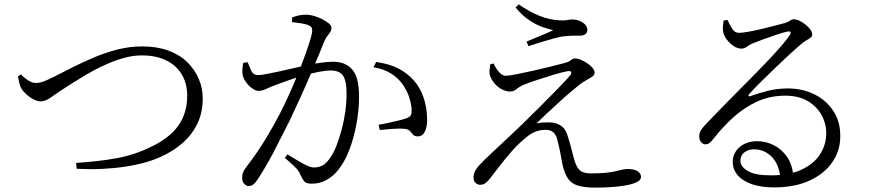

<svg xmlns="http://www.w3.org/2000/svg" viewBox="-20 -829 4040 877"><path d="M328 -85Q428 -91 511 -106Q594 -121 669 -158Q754 -198 794.5 -255Q835 -312 835 -392Q835 -448 810 -489.5Q785 -531 738.5 -553.5Q692 -576 628 -576Q592 -576 554.5 -566.5Q517 -557 480 -541.5Q443 -526 409.5 -508Q376 -490 347.5 -472Q319 -454 296 -440Q241 -405 214.5 -385.5Q188 -366 166 -366Q151 -366 133.5 -375Q116 -384 101 -397.5Q86 -411 78 -424Q71 -436 68 -450.5Q65 -465 62 -480L76 -489Q92 -472 110 -461Q128 -450 143 -450Q153 -450 163 -452Q173 -454 189.5 -461Q206 -468 232 -481Q267 -499 312.5 -522Q358 -545 410 -567Q462 -589 517.5 -603Q573 -617 629 -617Q697 -617 749 -598Q801 -579 835.5 -545Q870 -511 888 -468.5Q906 -426 906 -380Q906 -315 882 -265Q858 -215 816 -177.5Q774 -140 719 -115Q686 -99 643 -87Q600 -75 550 -67.5Q500 -60 444.5 -57.5Q389 -55 330 -58Z M1116 21Q1106 21 1096 11Q1086 1 1086 -16Q1086 -29 1089.5 -39.5Q1093 -50 1102 -62Q1130 -98 1154.5 -134Q1179 -170 1204.5 -213Q1230 -256 1258 -309Q1278 -348 1299 -394Q1320 -440 1339 -487Q1358 -534 1373 -575.5Q1388 -617 1397 -647Q1406 -677 1406 -687Q1406 -696 1403.5 -702.5Q1401 -709 1390 -713Q1379 -719 1355.5 -722.5Q1332 -726 1314 -728V-749Q1326 -754 1342.5 -758Q1359 -762 1379 -762Q1394 -762 1413.5 -756.5Q1433 -751 1451.5 -741.5Q1470 -732 1482 -722Q1494 -712 1494 -702Q1494 -691 1488.5 -682.5Q1483 -674 1476 -665.5Q1469 -657 1463 -644Q1453 -619 1436 -578Q1419 -537 1397.5 -486.5Q1376 -436 1352 -383.5Q1328 -331 1305 -282Q1284 -241 1264.5 -202Q1245 -163 1226.5 -128Q1208 -93 1190.5 -63.5Q1173 -34 1157 -10Q1146 7 1136.5 14Q1127 21 1116 21ZM1404 10Q1379 10 1370 -0.5Q1361 -11 1351 -33Q1348 -41 1342.5 -49Q1337 -57 1323 -70.5Q1309 -84 1281 -108L1293 -124Q1333 -99 1364.5 -81.5Q1396 -64 1413 -64Q1437 -64 1455.5 -74.5Q1474 -85 1493 -116Q1506 -135 1518 -166.5Q1530 -198 1540.5 -236.5Q1551 -275 1557 -318Q1563 -361 1563 -403Q1563 -458 1547.5 -482.5Q1532 -507 1490 -507Q1466 -507 1432 -500Q1398 -493 1361.5 -482.5Q1325 -472 1293 -460.5Q1261 -449 1242 -442Q1210 -430 1194 -422Q1178 -414 1160 -414Q1148 -414 1132.5 -425Q1117 -436 1105 -452Q1093 -468 1089 -484Q1086 -496 1087 -512Q1088 -528 1091 -542L1111 -545Q1119 -525 1128 -505.5Q1137 -486 1158 -486Q1172 -486 1198 -491Q1224 -496 1256.5 -503Q1289 -510 1322.5 -518Q1356 -526 1385 -532Q1406 -537 1441.5 -542Q1477 -547 1502 -547Q1558 -547 1589 -511.5Q1620 -476 1620 -388Q1620 -328 1608.5 -264.5Q1597 -201 1576 -145.5Q1555 -90 1525 -53Q1503 -25 1472.5 -7.5Q1442 10 1404 10ZM1889 -206Q1874 -206 1867.5 -213Q1861 -220 1854.5 -228.5Q1848 -237 1833 -240Q1823 -242 1801 -241.5Q1779 -241 1755.5 -239Q1732 -237 1715 -235L1709 -259Q1728 -262 1752.5 -267.5Q1777 -273 1800.5 -278.5Q1824 -284 1837 -289Q1853 -295 1857 -303.5Q1861 -312 1860 -332Q1859 -352 1850 -382Q1841 -412 1819 -444Q1798 -473 1766.5 -493Q1735 -513 1686 -522L1698 -546Q1759 -537 1799 -516.5Q1839 -496 1869 -463Q1897 -433 1914 -385.5Q1931 -338 1931 -280Q1931 -250 1921 -228.5Q1911 -207 1889 -206Z M2703 28Q2649 28 2619 18.5Q2589 9 2573.5 -14.5Q2558 -38 2549 -79Q2545 -103 2539 -132.5Q2533 -162 2526 -189Q2522 -209 2509.5 -222.5Q2497 -236 2472 -236Q2448 -236 2425.5 -227.5Q2403 -219 2381 -199Q2347 -172 2317 -137.5Q2287 -103 2261 -69Q2235 -35 2215 -10Q2206 1 2196.5 8Q2187 15 2173 15Q2161 15 2152 6Q2143 -3 2143 -17Q2143 -35 2150 -48Q2157 -61 2168 -73Q2179 -85 2192 -98Q2213 -118 2244.5 -147.5Q2276 -177 2309 -208Q2342 -239 2368 -264Q2406 -301 2447.5 -342.5Q2489 -384 2525.5 -421.5Q2562 -459 2583 -483Q2593 -495 2588 -501Q2583 -507 2569 -503Q2546 -499 2510 -488Q2474 -477 2435.5 -464.5Q2397 -452 2368 -440Q2348 -430 2337 -420.5Q2326 -411 2310 -411Q2290 -411 2270.5 -422Q2251 -433 2238 -449Q2225 -465 2220 -479Q2215 -492 2216 -506Q2217 -520 2219 -535L2235 -539Q2246 -514 2260.5 -498.5Q2275 -483 2290 -483Q2305 -483 2340 -490Q2375 -497 2417.5 -506.5Q2460 -516 2498 -525.5Q2536 -535 2558 -541Q2578 -546 2587 -554Q2596 -562 2607 -562Q2618 -562 2633 -556Q2648 -550 2662.5 -540Q2677 -530 2686.5 -519Q2696 -508 2696 -497Q2696 -487 2686.5 -480Q2677 -473 2662 -465Q2647 -457 2629 -444Q2614 -432 2588.5 -410.5Q2563 -389 2534 -362.5Q2505 -336 2477.5 -310.5Q2450 -285 2430 -265Q2445 -269 2461.5 -269.5Q2478 -270 2490 -270Q2516 -270 2538 -257.5Q2560 -245 2570 -217Q2578 -193 2586 -164Q2594 -135 2601 -107Q2611 -68 2627 -52.5Q2643 -37 2679 -37Q2722 -37 2749 -40Q2776 -43 2792.5 -47Q2809 -51 2821.5 -54Q2834 -57 2848 -57Q2877 -57 2892.5 -47Q2908 -37 2908 -21Q2908 -6 2887.5 3.5Q2867 13 2834.5 18.5Q2802 24 2766.5 26Q2731 28 2703 28ZM2385 -639Q2415 -652 2449.5 -666Q2484 -680 2507 -691Q2490 -695 2461 -704.5Q2432 -714 2399 -735.5Q2366 -757 2335 -795L2349 -809Q2399 -775 2444.5 -756.5Q2490 -738 2539 -736Q2560 -735 2571.5 -737.5Q2583 -740 2596 -740Q2611 -740 2626.5 -734Q2642 -728 2652.5 -717Q2663 -706 2663 -691Q2663 -682 2655 -674Q2647 -666 2628 -666Q2614 -666 2600 -666Q2586 -666 2566 -664Q2544 -663 2511.5 -654Q2479 -645 2446.5 -635Q2414 -625 2394 -618Z M3515 27Q3459 27 3416.5 13Q3374 -1 3350.5 -27.5Q3327 -54 3327 -90Q3327 -130 3358.5 -157Q3390 -184 3439 -184Q3477 -184 3513 -166.5Q3549 -149 3574 -114Q3599 -79 3604 -24L3545 -15Q3538 -80 3504.5 -113.5Q3471 -147 3424 -147Q3398 -147 3380 -133Q3362 -119 3362 -94Q3362 -68 3395.5 -48Q3429 -28 3501 -28Q3585 -28 3641 -54Q3697 -80 3725 -123Q3753 -166 3754 -216Q3755 -261 3734 -301Q3713 -341 3671 -366.5Q3629 -392 3567 -392Q3496 -392 3437 -364.5Q3378 -337 3329 -292.5Q3280 -248 3238 -194Q3227 -180 3219 -174.5Q3211 -169 3200 -170Q3191 -170 3182 -180.5Q3173 -191 3174 -210Q3175 -224 3182.5 -235.5Q3190 -247 3207 -265Q3254 -314 3302.5 -363.5Q3351 -413 3396.5 -458.5Q3442 -504 3480.5 -544.5Q3519 -585 3546.5 -616.5Q3574 -648 3587 -668Q3594 -679 3590.5 -683Q3587 -687 3578 -685Q3562 -682 3531.5 -672Q3501 -662 3469.5 -650.5Q3438 -639 3416 -630Q3402 -624 3391 -615.5Q3380 -607 3367 -607Q3348 -607 3330.5 -619Q3313 -631 3300.5 -647.5Q3288 -664 3284 -679Q3281 -692 3282 -706.5Q3283 -721 3285 -735L3303 -738Q3312 -717 3324 -698Q3336 -679 3355 -679Q3370 -679 3398 -684Q3426 -689 3458.5 -696.5Q3491 -704 3520 -712Q3549 -720 3566 -724Q3578 -728 3583.5 -731.5Q3589 -735 3594 -738Q3599 -741 3605 -741Q3617 -741 3631 -734.5Q3645 -728 3659 -717Q3673 -706 3681.5 -694Q3690 -682 3690 -672Q3690 -663 3682.5 -657Q3675 -651 3662 -644Q3649 -637 3632 -621Q3613 -605 3581.5 -576Q3550 -547 3515.5 -513.5Q3481 -480 3450 -449.5Q3419 -419 3403 -400Q3397 -395 3399.5 -391Q3402 -387 3408 -390Q3443 -403 3486.5 -414Q3530 -425 3580 -425Q3645 -425 3700 -398Q3755 -371 3787.5 -320.5Q3820 -270 3818 -201Q3817 -139 3781 -87Q3745 -35 3677.5 -4Q3610 27 3515 27Z"/></svg>

Font: Noto Serif SC ExtraLight
Style: Regular
Weight: 400
Version: Version 2.002-H1;hotconv 1.1.0;makeotfexe 2.6.0